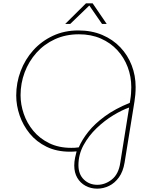

<svg xmlns="http://www.w3.org/2000/svg" viewBox="-20 -900 903 1148"><path d="M561 228Q523 228 491.5 211Q460 194 442 163Q424 132 424 90Q424 67 429 42.5Q434 18 438 5Q428 6 418.5 6.5Q409 7 398 7Q319 7 258.5 -22.5Q198 -52 158 -101Q118 -150 97.5 -209.5Q77 -269 77 -329Q77 -405 103.5 -475Q130 -545 179 -599.5Q228 -654 296.5 -686Q365 -718 448 -718Q528 -718 591.5 -691Q655 -664 699.5 -617Q744 -570 767.5 -509Q791 -448 791 -380Q791 -355 789 -333.5Q787 -312 784 -293L725 72Q716 126 691 160.5Q666 195 632 211.5Q598 228 561 228ZM562 205Q609 205 649 173Q689 141 699 74L752 -257Q709 -242 657 -210.5Q605 -179 557.5 -133.5Q510 -88 479.5 -32Q449 24 449 88Q449 142 481.5 173.5Q514 205 562 205ZM406 -16Q417 -16 427.5 -16.5Q438 -17 451 -19Q470 -64 508 -112Q546 -160 607.5 -205Q669 -250 756 -285L759 -304Q762 -321 763.5 -341Q765 -361 765 -379Q765 -442 743.5 -499Q722 -556 681.5 -600Q641 -644 583 -669.5Q525 -695 452 -695Q373 -695 308.5 -665.5Q244 -636 198 -584.5Q152 -533 127.5 -467.5Q103 -402 103 -331Q103 -275 122 -219.5Q141 -164 179 -118Q217 -72 274 -44Q331 -16 406 -16ZM370 -757 494 -880H534L618 -757H590L514 -867L400 -757Z"/></svg>

Font: MuseoModerno Thin Thin
Style: Italic
Weight: 250
Italic angle: -9°
Version: Version 1.003